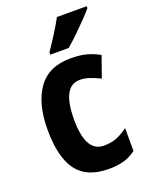

<svg xmlns="http://www.w3.org/2000/svg" viewBox="-145 -842 723 928"><g transform="rotate(-20 216.0 -378.0)"><path d="M251 10Q140 10 88.5 -58Q37 -126 37 -270Q37 -403 91.5 -479.5Q146 -556 258 -556Q309 -556 343.5 -546Q378 -536 406 -520L368 -412Q338 -427 313.5 -435Q289 -443 265 -443Q174 -443 174 -271Q174 -104 268 -104Q304 -104 332.5 -115Q361 -126 392 -149V-31Q361 -8 328 1Q295 10 251 10ZM419 -756Q404 -738 377.5 -710.5Q351 -683 321.5 -654.5Q292 -626 268 -606H174V-619Q199 -655 223.5 -694Q248 -733 266 -766H419Z"/></g></svg>

Font: Noto Sans Kannada Condensed
Style: Bold
Weight: 700
Width: 3
Designer: Jelle Bosma - Monotype Design Team
Foundry: Monotype Imaging Inc.
Version: Version 2.005; ttfautohint (v1.8.4.7-5d5b)